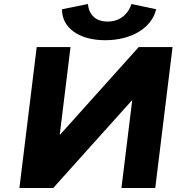

<svg xmlns="http://www.w3.org/2000/svg" viewBox="-20 -938 878 955"><path d="M633.7 -918.2C633.7 -918.2 611.6 -830.7 515 -830.7C418.3 -830.7 417.7 -918.2 417.7 -918.2L288.5 -891.9C287.5 -800.9 370.9 -738 503.6 -738C636.3 -738 735.5 -800.9 756.8 -891.9ZM637.5 -438H635.4L244.6 -2.8H76.5L162.6 -704H330.7L277.3 -268.8H279.4L670.1 -704H838.3L752.2 -2.8H584Z"/></svg>

Font: Hussar
Style: BdSuprExtOblOne
Weight: 700
Foundry: Cannot Into Space Fonts
Version: Version 2.00